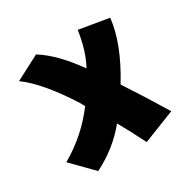

<svg xmlns="http://www.w3.org/2000/svg" viewBox="-142 -692 901 904"><g transform="rotate(-30 308.5 -240.0)"><path d="M242 -224Q238 -229 229 -247Q122 -415 31 -481L163 -550Q250 -496 336 -374Q375 -444 391 -552L552 -525Q538 -393 437 -228Q502 -130 581 0L408 68Q365 -18 331 -78Q256 15 142 72L33 -39Q158 -111 242 -224Z"/></g></svg>

Font: KN Bobohei
Style: Bold
Weight: 700
Designer: Kingnam Type Foundry
Version: Version 1.710;March 18, 2023